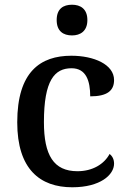

<svg xmlns="http://www.w3.org/2000/svg" viewBox="-20 -783 542 813"><path d="M285 -633C320 -633 350 -651 350 -698C350 -746 320 -763 285 -763C248 -763 220 -746 220 -698C220 -651 248 -633 285 -633ZM286 10C405 10 463 -43 463 -90C463 -108 456 -122 444 -131C421 -88 372 -58 308 -58C207 -58 166 -126 166 -266C166 -443 211 -494 283 -494C345 -494 362 -440 362 -375C434 -375 463 -399 463 -444C463 -510 378 -547 282 -547C152 -547 53 -480 53 -265C53 -67 149 10 286 10Z"/></svg>

Font: Noto Serif Myanmar Medium
Style: Regular
Weight: 500
Designer: Ben Mitchell and the Monotype Design Team
Foundry: Monotype Imaging Inc.
Version: Version 2.106